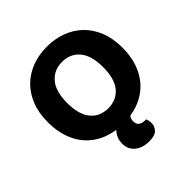

<svg xmlns="http://www.w3.org/2000/svg" viewBox="-217 -779 1133 1133"><g transform="rotate(-45 350.0 -212.5)"><path d="M662 -304Q662 -235 643.5 -180Q625 -125 591.5 -85Q558 -45 512 -20.5Q466 4 411 12Q399 27 399 48Q399 94 455 94H462Q465 102 467 111.5Q469 121 469 132Q469 158 450.5 178.5Q432 199 383 199Q329 199 294.5 171.5Q260 144 260 95Q260 68 269.5 47.5Q279 27 293 13Q237 5 190 -19.5Q143 -44 109.5 -84Q76 -124 57.5 -179.5Q39 -235 39 -304Q39 -382 63 -441.5Q87 -501 129 -541.5Q171 -582 227.5 -603Q284 -624 350 -624Q416 -624 473 -603Q530 -582 572 -541.5Q614 -501 638 -441.5Q662 -382 662 -304ZM500 -304Q500 -400 459.5 -448.5Q419 -497 350 -497Q282 -497 241 -448.5Q200 -400 200 -304Q200 -207 240.5 -158.5Q281 -110 350 -110Q419 -110 459.5 -158.5Q500 -207 500 -304Z"/></g></svg>

Font: Baloo Paaji 2
Style: Bold
Weight: 700
Designer: Shuchita Grover, Noopur Datye and Ek Type
Foundry: Ek Type
Version: Version 1.640;hotconv 1.0.111;makeotfexe 2.5.65597; ttfautoh